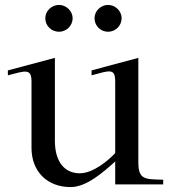

<svg xmlns="http://www.w3.org/2000/svg" viewBox="-20 -749 700 780"><path d="M12 -443C82 -461 108 -473 108 -418V-148C108 -54 170 11 267 11C332 11 400 -50 448 -93V0H643V-19C570 -21 542 -18 542 -89V-514L352 -463V-443C426 -463 448 -473 448 -418V-127C419 -96 358 -45 304 -45C243 -45 203 -91 203 -177V-514L12 -463ZM164 -675C164 -705 190 -729 220 -729C248 -729 275 -705 275 -675C275 -643 248 -620 220 -620C190 -620 164 -643 164 -675ZM364 -675C364 -705 390 -729 419 -729C448 -729 474 -705 474 -675C474 -643 448 -620 419 -620C390 -620 364 -643 364 -675Z"/></svg>

Font: Ortica Linear
Style: Regular
Weight: 400
Designer: Benedetta Bovani
Foundry: Collletttivo
Version: Version 2.000;Glyphs 3.1.2 (3151)